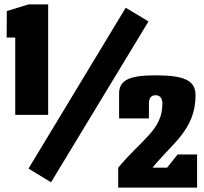

<svg xmlns="http://www.w3.org/2000/svg" viewBox="-20 -790 922 869"><path d="M549 -755 109 -27 211 35 652 -693ZM198 -770H109L11 -740L10 -620H49V-270H198ZM515 -31V59H872V-91H784L736 -31H670C759 -141 865 -203 865 -359C865 -425 816 -449 684 -449C564 -449 519 -427 519 -366V-254H654V-321C654 -346 664 -359 684 -359C704 -359 715 -346 715 -321C715 -202 623 -161 515 -31Z"/></svg>

Font: MikodacsPCS
Style: Regular
Weight: 900
Designer: gluk (gluksza@wp.pl)
Foundry: gluk (gluksza@wp.pl)
Version: Version 0.27